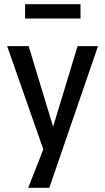

<svg xmlns="http://www.w3.org/2000/svg" viewBox="-20 -711 499 911"><path d="M114 180 199 -37V36L14 -492H116L238 -90H226L348 -492H445L214 180ZM99 -623V-691H362V-623Z"/></svg>

Font: Nunito Sans 10pt Condensed SemiBold
Style: Regular
Weight: 600
Width: 3
Designer: Vernon Adams
Foundry: Vernon Adams
Version: Version 3.101;gftools[0.9.27]